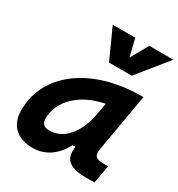

<svg xmlns="http://www.w3.org/2000/svg" viewBox="-185 -897 956 1029"><g transform="rotate(30 293.0 -382.5)"><path d="M168.9 10.3C244.6 10.3 307.6 -32.2 347.2 -109.4H365.2C358.9 -54.2 363.8 4.9 496.1 4.9H549.3L568.8 -106.9H545.4C491.7 -106.9 478 -120.6 485.8 -166.5L547.9 -522.5H535.6C239.3 -522.5 15.6 -370.1 15.6 -135.3C15.6 -43 71.3 10.3 168.9 10.3ZM295.4 -590.8H436L586.4 -776.4H437.5L377 -668.5L350.6 -776.4H211.4ZM200.7 -115.2C166.5 -115.2 150.9 -129.9 150.9 -162.1C150.9 -275.4 252.4 -365.2 390.6 -390.6L379.4 -325.7C356 -191.4 286.1 -115.2 200.7 -115.2Z"/></g></svg>

Font: Cascadia Code NF
Style: Bold Italic
Weight: 700
Italic angle: -10°
Monospace: yes
Designer: Aaron Bell
Foundry: Saja Typeworks
Version: Version 2404.023